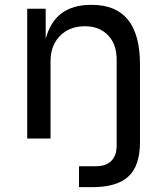

<svg xmlns="http://www.w3.org/2000/svg" viewBox="-20 -570 680 790"><path d="M188 0H92V-534H168V-410Q205 -550 354 -550H358Q556 -550 556 -305V15Q556 112 508.5 156Q461 200 361 200H305V114H375Q416 114 438 92Q460 70 460 29V-325Q460 -388 424.5 -425Q389 -462 329 -462Q266 -462 227 -422.5Q188 -383 188 -319Z"/></svg>

Font: Sora
Style: Regular
Weight: 400
Designer: Jonathan Barnbrook, Julián Moncada
Foundry: Barnbrook Fonts
Version: Version 2.000